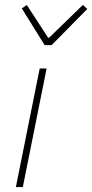

<svg xmlns="http://www.w3.org/2000/svg" viewBox="-20 -754 372 774"><path d="M44 0H72L168 -478H140ZM160 -572H188L332 -718L314 -734L178 -602H174L88 -734L68 -720Z"/></svg>

Font: Source Sans Pro ExtraLight
Style: Italic
Weight: 200
Italic angle: -11°
Designer: Paul D. Hunt
Foundry: Adobe Systems Incorporated
Version: Version 3.006;hotconv 1.0.111;makeotfexe 2.5.65597